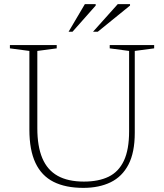

<svg xmlns="http://www.w3.org/2000/svg" viewBox="-20 -901 797 931"><path d="M606 -264.5V-654L512 -666.5V-682.5H727.5V-666.5L633.5 -654V-257Q633.5 -162 603 -103.2Q572.5 -44.5 516.5 -17.2Q460.5 10 384 10Q298 10 239.8 -19.2Q181.5 -48.5 152 -111Q122.5 -173.5 122.5 -272V-654L28 -666.5V-682.5H255V-666.5L161 -654V-279Q161 -191.5 185.2 -134Q209.5 -76.5 259.5 -48.5Q309.5 -20.5 387 -20.5Q458 -20.5 506.8 -44.2Q555.5 -68 580.8 -121.8Q606 -175.5 606 -264.5ZM431 -747 551 -881H610.5V-874L454 -747ZM312.5 -747 391.5 -881H444V-874L331.5 -747Z"/></svg>

Font: Newsreader ExtraLight
Style: Regular
Weight: 250
Designer: Hugues Gentile
Foundry: Production Type
Version: Version 1.003